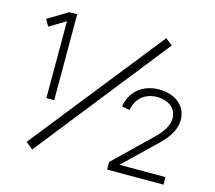

<svg xmlns="http://www.w3.org/2000/svg" viewBox="-103 -846 1086 972"><g transform="rotate(15 440.5 -360.0)"><path d="M186 -270V-720H145L40 -657L60.5 -621.5L145 -673V-270ZM689 -691 653 -720 106 -30 143 0ZM831 0V-39.5H590L761 -204.5C807 -249 830.5 -294.5 831 -336C832 -413 769.5 -460 686 -460C601 -460 539 -409 526 -328.5L567.5 -320.5C576.5 -381 622.5 -420.5 686 -420.5C745.5 -420.5 788.5 -388 788.5 -336.5C788.5 -300.5 769 -265.5 726.5 -224.5L535.5 -39.5V0Z"/></g></svg>

Font: Vela Sans ExtLt
Style: Regular
Weight: 200
Designer: Principal design: Mikhail Sharanda - project Manrope.
Design modification: Ravid Balaliev
Foundry: Mikhail Sharanda
Version: Version 1.001